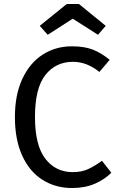

<svg xmlns="http://www.w3.org/2000/svg" viewBox="-20 -934 600 966"><path d="M532 -633 480 -572Q417 -623 347 -623Q261 -623 208.5 -557Q156 -491 156 -345Q156 -203 208 -135.5Q260 -68 346 -68Q390 -68 423 -83Q456 -98 493 -125L540 -65Q508 -32 458 -10Q408 12 343 12Q259 12 193.5 -29.5Q128 -71 91.5 -151.5Q55 -232 55 -345Q55 -458 93 -538.5Q131 -619 196 -660Q261 -701 341 -701Q403 -701 445.5 -685Q488 -669 532 -633ZM180 -804 316 -914H377L512 -804L473 -759L346 -840L220 -759Z"/></svg>

Font: Fira Sans
Style: Regular
Weight: 400
Designer: bBox Type GmbH & Carrois Corporate GbR & Edenspiekermann AG
Foundry: bBox Type GmbH & Carrois Corporate GbR & Edenspiekermann AG
Version: Version 4.301